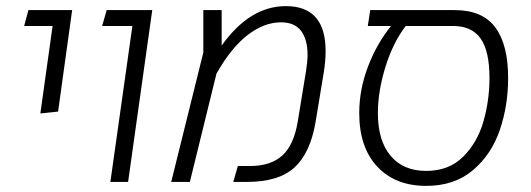

<svg xmlns="http://www.w3.org/2000/svg" viewBox="-20 -595 1736 628"><path d="M152 -510H59L73 -562H216L170 -230L112 -224Z M413 -510H314L329 -562H478L399 0H341Z M1045 -428Q1045 -396 1039 -358L1012 -195Q995 -95 943.5 -47.5Q892 0 788 0H743L758 -52H798Q865 -52 903 -86Q941 -120 954 -198L981 -363Q986 -395 986 -416Q986 -465 965 -493.5Q944 -522 899 -522Q844 -522 790 -480.5Q736 -439 688 -354L601 0H540L645 -423V-562H705V-446Q797 -575 915 -575Q1045 -575 1045 -428Z M1642 -340Q1642 -249 1614.5 -169Q1587 -89 1526.5 -38Q1466 13 1374 13Q1273 13 1214 -50Q1155 -113 1155 -225Q1155 -301 1183 -375.5Q1211 -450 1259 -510H1183L1191 -562H1467Q1558 -562 1600 -505.5Q1642 -449 1642 -340ZM1581 -340Q1581 -428 1552 -469Q1523 -510 1462 -510H1307Q1265 -455 1240.5 -375.5Q1216 -296 1216 -225Q1216 -135 1257.5 -85.5Q1299 -36 1374 -36Q1448 -36 1494.5 -82Q1541 -128 1561 -197Q1581 -266 1581 -340Z"/></svg>

Font: FiraGO Light
Style: Italic
Weight: 300
Italic angle: -8°
Designer: bBox Type GmbH
Foundry: bBox Type GmbH
Version: Version 1.001